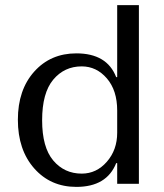

<svg xmlns="http://www.w3.org/2000/svg" viewBox="-20 -720 644 752"><path d="M524 -700V0H439V-81H435Q398 12 279 12Q178 12 114 -60.5Q50 -133 50 -251Q50 -368 114 -439.5Q178 -511 279 -511Q399 -511 435 -418H439V-700ZM439 -200V-287Q439 -366 398.5 -413Q358 -460 300 -460Q232 -460 188.5 -408Q145 -356 145 -249Q145 -143 188.5 -91.5Q232 -40 300 -40Q358 -40 398.5 -86.5Q439 -133 439 -200Z"/></svg>

Font: Tenor Sans
Style: Regular
Weight: 400
Designer: Denis Masharov
Foundry: Denis Masharov
Version: Version 1.1